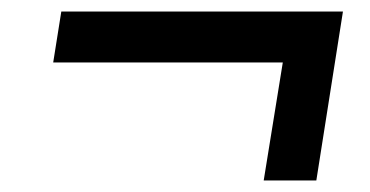

<svg xmlns="http://www.w3.org/2000/svg" viewBox="-20 -452 640 332"><path d="M436 -140 469 -344H72L86 -432H573L527 -140Z"/></svg>

Font: Nunito Sans 12pt ExtraLight 12pt
Style: Bold Italic
Weight: 700
Italic angle: -9°
Version: Version 3.101;gftools[0.9.27]